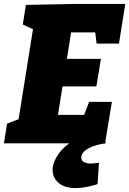

<svg xmlns="http://www.w3.org/2000/svg" viewBox="-32 -730 658 978"><path d="M422 -211H538L503 0H-12L4 -100L84 -131L60 -106L139 -600L158 -571L84 -605L100 -705L350 -710H606L574 -508H460L450 -591L479 -565H301L335 -595L304 -400L283 -430H482L459 -290H258L292 -325L257 -105L238 -145H427L385 -115ZM354 228Q296 228 266 201Q236 174 236 136Q236 99 263.5 58Q291 17 346 -17Q401 -51 486 -66L507 0Q469 5 441 15.5Q413 26 397.5 40.5Q382 55 382 72Q382 89 396.5 96Q411 103 432 103Q442 103 452 101.5Q462 100 472 99L465 208Q433 218 405 223Q377 228 354 228Z"/></svg>

Font: Bitter Thin Black
Style: Italic
Weight: 900
Italic angle: -9°
Version: Version 3.020